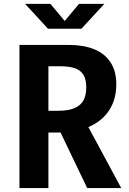

<svg xmlns="http://www.w3.org/2000/svg" viewBox="-20 -959 660 979"><path d="M598.2 0H424.6L268.1 -326.4L414.7 -340.4ZM79.2 0V-730H226.8V0ZM419.8 -513Q419.8 -553 406 -576.5Q392.2 -600.1 363 -610.7Q333.8 -621.2 285.8 -621.2H168.8V-730H330.7Q405.8 -730 459.9 -708Q514.1 -686.1 543.5 -641.3Q573 -596.5 573 -528.9Q573 -454.6 538.2 -399.2Q503.4 -343.8 436.4 -313.5Q369.3 -283.3 275.7 -283.3H176.7V-394.2H278.2Q331.9 -394.2 363.2 -409.2Q394.5 -424.2 407.2 -450.2Q419.8 -476.3 419.8 -513ZM224.8 -812.5H395.2L512.2 -939.4H383L310 -852.1L237 -939.4H107.8Z"/></svg>

Font: Monaspace Neon Var ExtraLight
Style: Regular
Weight: 200
Designer: Riley Cran and the Lettermatic Team
Version: Version 1.200 (Monaspace Neon Var)